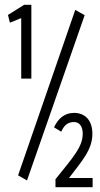

<svg xmlns="http://www.w3.org/2000/svg" viewBox="-20 -706 415 796"><path d="M68 -380H110V-686H80L13 -644L21 -612L68 -631ZM92 42 331 -643 292 -665 55 21ZM210 70H364V32H266C321 -40 363 -86 363 -151C363 -207 333 -238 287 -238C248 -238 221 -215 204 -178L234 -160C247 -190 264 -200 287 -200C308 -200 323 -184 323 -151C322 -96 284 -55 210 37Z"/></svg>

Font: Inconsolata Condensed Thin
Style: Regular
Weight: 100
Width: 3
Monospace: yes
Designer: Raph Levien, Cyreal, Brenton Simpson
Foundry: Raph Levien, Cyreal, Google
Version: Version 3.100